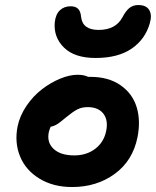

<svg xmlns="http://www.w3.org/2000/svg" viewBox="-20 -773 621 765"><path d="M360.8 -542Q276.9 -542 234.9 -583.5Q192.9 -625 198.2 -684.1Q201.7 -716.3 218.8 -732.2Q235.8 -748 261.2 -748Q280.8 -748 291 -738Q301.3 -728 303.2 -705.1Q309.1 -653.8 373 -653.8Q440.9 -653.8 467.8 -704.1Q481.4 -730 495.8 -741.5Q510.3 -752.9 530.8 -752.9Q562.5 -752.9 574.5 -733.2Q586.4 -713.4 577.1 -681.2Q559.1 -616.7 504.6 -579.3Q450.2 -542 360.8 -542ZM267.1 -27.8Q191.9 -27.8 137.2 -61.3Q82.5 -94.7 60.1 -149.4Q37.6 -204.1 49.8 -268.1Q58.6 -311.5 85.4 -351.1Q112.3 -390.6 147 -417.2Q181.6 -443.8 219.5 -459.5Q257.3 -475.1 289.1 -475.1Q314.9 -475.1 331.1 -466.8H339.8Q412.1 -466.8 460 -433.6Q507.8 -400.4 524.4 -346.4Q541 -292.5 527.8 -226.1Q508.8 -132.3 437 -80.1Q365.2 -27.8 267.1 -27.8ZM174.8 -248Q165.5 -206.1 193.4 -179.9Q221.2 -153.8 275.9 -153.8Q324.7 -153.8 359.1 -179.9Q393.6 -206.1 402.8 -250Q412.1 -293.5 392.1 -319.8Q372.1 -346.2 329.1 -346.2Q305.7 -346.2 287.8 -336.9Q270 -327.6 244.1 -306.2Q226.1 -291.5 219 -285.9Q211.9 -280.3 201.9 -274.9Q191.9 -269.5 182.1 -268.1Q178.2 -260.7 174.8 -248Z"/></svg>

Font: Shantell Sans Irregular
Style: Italic
Weight: 600
Italic angle: -11.31°
Designer: Stephen Nixon, Anya Danilova, Shantell Martin
Foundry: Arrow Type
Version: Version 1.006;[9816181b4]